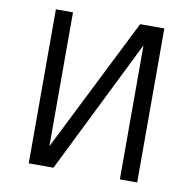

<svg xmlns="http://www.w3.org/2000/svg" viewBox="-78 -768 852 847"><g transform="rotate(10 348.0 -345.0)"><path d="M590.8 0V-689.9H482.4L181.6 -90.3V-689.9H105V0H215.8L513.2 -600.6V0Z"/></g></svg>

Font: HK Grotesk
Style: Regular
Weight: 400
Designer: Alfredo Marco Pradil and Stefan Peev
Foundry: Hanken Design Co.
Version: Version 1.045;PS 001.045;hotconv 1.0.88;makeotf.lib2.5.64775